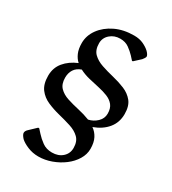

<svg xmlns="http://www.w3.org/2000/svg" viewBox="-191 -771 890 993"><g transform="rotate(30 254.0 -275.0)"><path d="M196 120Q162 120 132 107.5Q102 95 86 80Q69 61 70 50Q70 46 73 40Q76 34 83 28L122 -9H128L148 13Q165 32 189 49.5Q213 67 247 67Q285 67 309 45.5Q333 24 333 -9Q333 -48 311.5 -69Q290 -90 255.5 -101Q221 -112 182.5 -121.5Q144 -131 109.5 -146Q75 -161 53.5 -189.5Q32 -218 32 -268Q32 -315 60 -349Q88 -383 136 -403Q119 -418 108.5 -442Q98 -466 98 -501Q98 -546 126 -584.5Q154 -623 202.5 -646.5Q251 -670 314 -670Q346 -670 369.5 -659Q393 -648 408 -634Q424 -618 424 -607Q422 -598 411 -585L374 -551H369L350 -572Q334 -589 312.5 -604.5Q291 -620 260 -620Q225 -620 200.5 -598.5Q176 -577 176 -545Q176 -505 197.5 -484Q219 -463 253 -451.5Q287 -440 325 -431Q363 -422 397 -408Q431 -394 452.5 -367.5Q474 -341 474 -293Q474 -243 444.5 -207Q415 -171 363 -152Q385 -137 398 -112Q411 -87 411 -49Q411 -16 392.5 14.5Q374 45 343 68.5Q312 92 273.5 106Q235 120 196 120ZM113 -303Q113 -265 133 -244.5Q153 -224 185.5 -213.5Q218 -203 254.5 -195Q291 -187 324 -174Q353 -180 375 -201Q397 -222 397 -251Q397 -283 382 -301.5Q367 -320 342 -330Q317 -340 286.5 -346.5Q256 -353 225 -360.5Q194 -368 167 -382Q139 -372 126 -351.5Q113 -331 113 -303Z"/></g></svg>

Font: Spectral Medium
Style: Regular
Weight: 500
Designer: Jean-Baptiste Levee
Foundry: Production Type
Version: Version 2.001